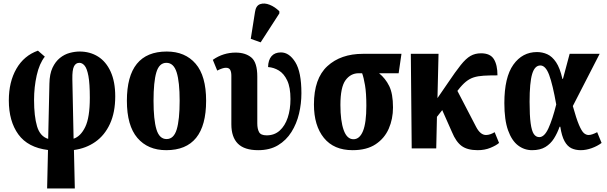

<svg xmlns="http://www.w3.org/2000/svg" viewBox="-20 -841 3440 1088"><path d="M247 227 252 9Q138 -5 84 -79.5Q30 -154 30 -272Q30 -377 73 -451.5Q116 -526 195 -554L234 -520Q203 -481 188 -414Q173 -347 173 -275Q173 -182 190 -125Q207 -68 253 -54L260 -367Q261 -422 277.5 -457Q294 -492 319.5 -512.5Q345 -533 374.5 -541Q404 -549 431 -549Q490 -549 535.5 -520.5Q581 -492 607 -435Q633 -378 633 -295Q633 -204 603 -139Q573 -74 520 -37Q467 0 399 9L404 227ZM390 -392 397 -55Q437 -68 463 -121.5Q489 -175 489 -287Q489 -368 481 -410.5Q473 -453 459.5 -469Q446 -485 430 -485Q409 -485 399 -464.5Q389 -444 390 -392Z M922 10Q818 10 758.5 -59.5Q699 -129 699 -270Q699 -549 925 -549Q1029 -549 1088.5 -480Q1148 -411 1148 -270Q1148 10 922 10ZM924 -53Q965 -53 981.5 -108Q998 -163 998 -270Q998 -377 981 -431Q964 -485 923 -485Q882 -485 866 -431Q850 -377 850 -270Q850 -163 866.5 -108Q883 -53 924 -53Z M1443 10Q1365 10 1328 -27Q1291 -64 1291 -137V-412Q1291 -433 1284.5 -445Q1278 -457 1260 -457Q1242 -457 1211 -441L1186 -502Q1216 -523 1248.5 -533Q1281 -543 1315 -543Q1371 -543 1404.5 -515Q1438 -487 1438 -407V-142Q1438 -111 1448 -92.5Q1458 -74 1491 -74Q1535 -74 1565 -101Q1595 -128 1610.5 -174.5Q1626 -221 1626 -280Q1626 -346 1607.5 -385Q1589 -424 1560 -441.5Q1531 -459 1499 -461Q1500 -501 1518.5 -522.5Q1537 -544 1572 -544Q1619 -544 1653.5 -488.5Q1688 -433 1688 -313Q1688 -254 1674.5 -197Q1661 -140 1631.5 -93Q1602 -46 1555.5 -18Q1509 10 1443 10ZM1457 -601 1401 -621 1425 -773Q1430 -809 1454 -817.5Q1478 -826 1508 -814Q1538 -802 1563 -777V-765Z M1978 10Q1872 10 1815.5 -59.5Q1759 -129 1759 -249Q1759 -396 1835 -466Q1911 -536 2037 -536H2255L2239 -426H2128Q2164 -397 2185.5 -353.5Q2207 -310 2207 -232Q2207 -167 2183 -112Q2159 -57 2108.5 -23.5Q2058 10 1978 10ZM1983 -52Q2018 -52 2037 -98.5Q2056 -145 2056 -242Q2056 -313 2048.5 -357.5Q2041 -402 2032 -426H2013Q1967 -426 1938 -386.5Q1909 -347 1909 -246Q1909 -156 1927.5 -104Q1946 -52 1983 -52Z M2313 0 2308 -536H2465L2459 -285L2518 -371Q2561 -435 2590.5 -472Q2620 -509 2646 -524Q2672 -539 2706 -539Q2758 -539 2778.5 -506Q2799 -473 2799 -414Q2752 -414 2720 -412Q2688 -410 2664.5 -402.5Q2641 -395 2620 -378Q2599 -361 2576 -331L2572 -326L2678 -122Q2702 -76 2734 -76Q2746 -76 2759 -80.5Q2772 -85 2783 -92L2808 -31Q2792 -17 2759.5 -3.5Q2727 10 2687 10Q2629 10 2596.5 -13.5Q2564 -37 2541 -93L2486 -217L2456 -179L2452 0Z M2995 10Q2951 10 2915.5 -17Q2880 -44 2859 -102.5Q2838 -161 2838 -257Q2838 -403 2889 -474.5Q2940 -546 3023 -546Q3054 -546 3081.5 -533.5Q3109 -521 3131 -488.5Q3153 -456 3167 -394H3170L3208 -536H3378L3226 -240Q3246 -168 3261 -133Q3276 -98 3288.5 -87Q3301 -76 3316 -76Q3325 -76 3338 -80.5Q3351 -85 3364 -92L3389 -31Q3365 -13 3333 -1.5Q3301 10 3271 10Q3241 10 3218 -1Q3195 -12 3179 -41Q3163 -70 3155 -123H3151Q3138 -86 3119 -56Q3100 -26 3070.5 -8Q3041 10 2995 10ZM3036 -64Q3065 -64 3088 -114.5Q3111 -165 3132 -249Q3112 -362 3092 -416Q3072 -470 3042 -470Q3010 -470 2995.5 -421.5Q2981 -373 2981 -264Q2981 -186 2987 -142.5Q2993 -99 3005 -81.5Q3017 -64 3036 -64Z"/></svg>

Font: Noto Serif ExtraCondensed ExtraBold
Style: Regular
Weight: 800
Width: 2
Designer: Monotype Design Team
Foundry: Monotype Imaging Inc.
Version: Version 2.013; ttfautohint (v1.8.4.7-5d5b)